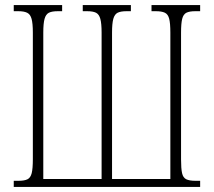

<svg xmlns="http://www.w3.org/2000/svg" viewBox="-20 -734 839 754"><path d="M34 0V-24H53Q76 -24 88 -30Q100 -36 104.5 -54Q109 -72 109 -109V-606Q109 -642 104 -660Q99 -678 86.5 -684Q74 -690 52 -690H34V-714H224V-690H207Q184 -690 172 -684Q160 -678 155 -660Q150 -642 150 -606V-31H379V-606Q379 -642 374 -660Q369 -678 357 -684Q345 -690 322 -690H305V-714H494V-690H477Q454 -690 442 -684Q430 -678 425 -660Q420 -642 420 -606V-31H649V-606Q649 -642 644.5 -660Q640 -678 627.5 -684Q615 -690 592 -690H575V-714H766V-690H747Q724 -690 712 -684Q700 -678 695.5 -660Q691 -642 691 -606V-108Q691 -72 695 -54Q699 -36 711.5 -30Q724 -24 747 -24H766V0Z"/></svg>

Font: Noto Serif ExtraCondensed ExtraLight
Style: Regular
Weight: 200
Width: 2
Designer: Monotype Design Team
Foundry: Monotype Imaging Inc.
Version: Version 2.015